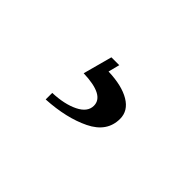

<svg xmlns="http://www.w3.org/2000/svg" viewBox="-35 -187 622 622"><g transform="rotate(45 276.0 123.5)"><path d="M169 217Q223 215 258.5 197.5Q294 180 294 151Q294 103 196 100L223 0H259L249 39Q312 41 348 62.5Q384 84 384 121Q384 181 321.5 211.5Q259 242 169 247Z"/></g></svg>

Font: Ibarra Real Nova SemiBold
Style: Regular
Weight: 600
Designer: Jose Maria Ribagorda & Octavio Pardo
Foundry: Jose Maria Ribagorda
Version: Version 1.014